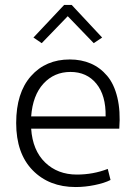

<svg xmlns="http://www.w3.org/2000/svg" viewBox="-20 -752 550 782"><path d="M106.9 -277.8H410.2Q411.6 -363.3 372.6 -411.1Q333.5 -459 267.1 -459Q200.7 -459 157 -411.4Q113.3 -363.8 106.9 -277.8ZM465.8 -228H106.9Q112.8 -139.6 163.8 -90.3Q214.8 -41 293 -41Q359.4 -41 418.9 -64L430.2 -19Q405.3 -6.3 365.7 1.7Q326.2 9.8 288.1 9.8Q179.7 9.8 112.8 -58.8Q45.9 -127.4 45.9 -251Q45.9 -374 106 -441.9Q166 -509.8 264.2 -509.8Q311.5 -509.8 349.9 -493.2Q388.2 -476.6 416.5 -443.1Q444.8 -409.7 458 -354.7Q471.2 -299.8 465.8 -228ZM149.9 -576.2 116.2 -599.1 241.2 -731.9H272L396 -599.1L361.8 -576.2L255.9 -686Z"/></svg>

Font: LT Hoop Light
Style: Regular
Weight: 300
Designer: Daniel Lyons
Foundry: LyonsType
Version: Version 1.000